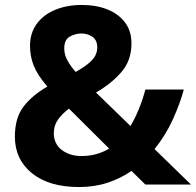

<svg xmlns="http://www.w3.org/2000/svg" viewBox="-20 -744 790 774"><path d="M310 -724Q368 -724 413 -706Q458 -688 484 -653.5Q510 -619 510 -569Q510 -500 469 -453Q428 -406 367 -371L506 -236Q526 -270 541 -307.5Q556 -345 566 -383H721Q706 -327 677 -263Q648 -199 603 -143L750 0H566L510 -55Q467 -25 414 -7.5Q361 10 299 10Q177 10 108.5 -46Q40 -102 40 -193Q40 -269 75 -314.5Q110 -360 171 -395Q132 -440 116.5 -478Q101 -516 101 -559Q101 -610 127.5 -647Q154 -684 201.5 -704Q249 -724 310 -724ZM258 -306Q230 -285 213.5 -261.5Q197 -238 197 -207Q197 -164 229 -139.5Q261 -115 309 -115Q341 -115 369 -123Q397 -131 420 -145ZM309 -609Q284 -609 261.5 -596.5Q239 -584 239 -549Q239 -524 251.5 -501Q264 -478 285 -454Q327 -477 349.5 -500Q372 -523 372 -553Q372 -583 352 -596Q332 -609 309 -609Z"/></svg>

Font: Noto Naskh Arabic
Style: Regular
Weight: 400
Designer: Monotype Design Team, David Williams, Mohamad Dakak and Nizar Qandah
Foundry: Monotype Imaging Inc.
Version: Version 2.013